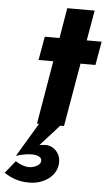

<svg xmlns="http://www.w3.org/2000/svg" viewBox="-153 -659 572 1012"><g transform="rotate(5 132.5 -153.5)"><path d="M56 -460 34 -335H112L55 0H66L-41 179C-9 168 21 164 38 164C40 164 42 164 44 164C69 164 94 173 94 190C94 192 94 193 94 195C94 217 58 232 33 232C10 232 -16 222 -39 207L-92 273C-49 301 -9 313 38 313C40 313 43 313 45 313C108 313 180 274 188 206C189 200 189 195 189 190C189 147 156 109 111 108C100 108 89 110 78 111L178 0H198L256 -335H335L357 -460H278L306 -620H161L134 -460Z"/></g></svg>

Font: Jost
Style: Bold Italic
Weight: 700
Italic angle: -5°
Version: Version 3.710